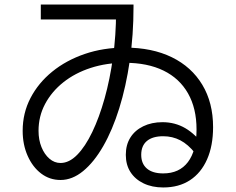

<svg xmlns="http://www.w3.org/2000/svg" viewBox="-20 -782 1040 847"><path d="M700 45Q651 45 613.5 27Q576 9 555.5 -23Q535 -55 535 -99Q535 -143 555 -175Q575 -207 612 -225Q649 -243 697 -243Q752 -243 797.5 -216.5Q843 -190 885 -133L841 -106Q810 -145 775.5 -163Q741 -181 700 -181Q653 -181 628 -160Q603 -139 603 -99Q603 -60 628 -38.5Q653 -17 700 -17Q771 -17 809 -67Q847 -117 847 -211Q847 -304 809.5 -370Q772 -436 701.5 -470.5Q631 -505 531 -505Q450 -505 380.5 -482.5Q311 -460 259.5 -419Q208 -378 179 -323.5Q150 -269 150 -205Q150 -165 163 -133Q176 -101 198 -82Q220 -63 247 -63Q285 -63 320.5 -99Q356 -135 387 -199.5Q418 -264 441.5 -348Q465 -432 478.5 -529.5Q492 -627 492 -729L529 -696H160V-762H569V-752Q569 -628 552.5 -514Q536 -400 506 -304Q476 -208 435.5 -137.5Q395 -67 347 -27.5Q299 12 247 12Q199 12 161.5 -16.5Q124 -45 102 -94.5Q80 -144 80 -205Q80 -283 114.5 -349.5Q149 -416 210.5 -466Q272 -516 354 -544Q436 -572 531 -572Q651 -572 738 -529.5Q825 -487 872.5 -408Q920 -329 920 -221Q920 -139 893.5 -79Q867 -19 818 13Q769 45 700 45Z"/></svg>

Font: M PLUS 1 Thin
Style: Regular
Weight: 400
Version: Version 1.001